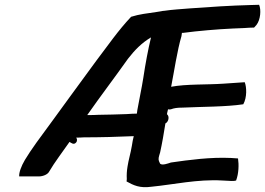

<svg xmlns="http://www.w3.org/2000/svg" viewBox="-20 -772 1106 801"><path d="M60 -36H142C159 -36 179 -44 185 -56C207 -94 243 -141 270 -180C276 -177 287 -166 297 -177C304 -185 301 -193 298 -198C308 -198 318 -198 330 -199C397 -199 472 -201 538 -204C535 -192 532 -178 530 -163C525 -133 516 -104 512 -77C509 -59 508 -42 509 -25L508 -15C537 1 563 14 612 7C704 -2 804 -25 907 -19C907 -19 946 -17 946 -17C952 -17 959 -17 965 -19C976 -48 977 -85 973 -111L943 -113C859 -117 769 -105 693 -94C681 -90 657 -81 648 -89C645 -96 640 -103 642 -114C643 -119 645 -127 648 -136C656 -172 664 -218 670 -257C684 -264 687 -286 678 -294C678 -294 677 -294 677 -295V-299C678 -304 679 -309 681 -316C685 -315 689 -315 693 -316C706 -321 720 -323 741 -323C822 -327 923 -326 995 -337C1011 -366 1009 -409 1001 -429C974 -427 951 -426 913 -423C843 -418 757 -422 694 -410C707 -476 719 -560 737 -621L739 -635H745C805 -643 886 -650 951 -653L999 -655C1013 -656 1027 -657 1040 -657L1050 -668C1067 -690 1070 -731 1061 -752L1025 -751C945 -749 853 -743 772 -737C738 -734 698 -732 666 -727C661 -727 657 -726 652 -725L633 -722C593 -716 562 -713 527 -702C473 -645 430 -582 382 -519C352 -479 300 -406 270 -366C230 -312 174 -233 132 -177C112 -149 96 -125 84 -105C68 -78 59 -52 60 -36ZM344 -292C397 -368 461 -452 514 -527C542 -563 571 -593 610 -616C598 -567 586 -502 578 -448C571 -403 560 -354 553 -313L551 -298C538 -298 524 -297 508 -296C472 -295 425 -293 390 -293C376 -292 362 -292 350 -292Z"/></svg>

Font: Hussar Pisanka
Style: Kur
Weight: 400
Designer: Robert Jablonski
Foundry: Cannot Into Space Fonts
Version: Version 1.070